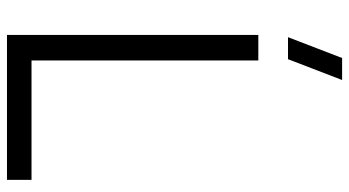

<svg xmlns="http://www.w3.org/2000/svg" viewBox="-245 -755 1000 550"><g transform="rotate(90 255.0 -480.0)"><path d="M149.5 -805H86.5L146.2 -960H209.2ZM80 0V-720H153.3V-70.3H495.3V0Z"/></g></svg>

Font: Manrope ExtraLight
Style: Regular
Weight: 200
Designer: Mikhail Sharanda
Foundry: Mikhail Sharanda
Version: Version 4.505